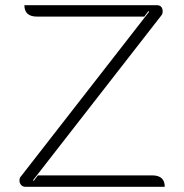

<svg xmlns="http://www.w3.org/2000/svg" viewBox="-20 -720 710 740"><path d="M55 -25Q55 -34 59 -38L555 -675L552 -677L536 -656H123Q74 -656 74 -700H584Q607 -700 607 -675Q607 -667 603 -662L107 -25L110 -23L126 -44H567Q615 -44 615 0H78Q68 0 61.5 -7Q55 -14 55 -25Z"/></svg>

Font: K2D Thin
Style: Regular
Weight: 100
Designer: Katatrad Aksorn Co.,Ltd.
Foundry: Cadson Demak Co.,Ltd.
Version: Version 1.000; ttfautohint (v1.6)